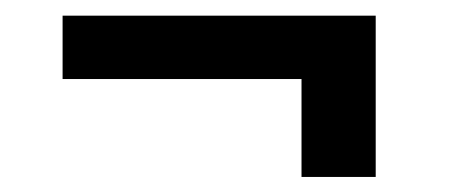

<svg xmlns="http://www.w3.org/2000/svg" viewBox="-20 -413 590 250"><path d="M469.2 -392.6V-182.6H372.6V-310.1H61.5V-392.6Z"/></svg>

Font: Vazirmatn UI ExtraBold
Style: Regular
Weight: 800
Designer: Saber Rastikerdar
Foundry: Saber Rastikerdar
Version: Version 33.003